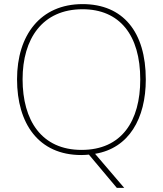

<svg xmlns="http://www.w3.org/2000/svg" viewBox="-20 -745 794 935"><path d="M690 -358C690 -590 579 -725 382 -725C177 -725 63 -574 63 -359C63 -143 168 10 376 10C389 10 401 9 413 8L549 170H585L443 4C608 -23 690 -168 690 -358ZM90 -359C90 -556 186 -700 382 -700C562 -700 663 -575 663 -358C663 -156 573 -15 377 -15C182 -15 90 -159 90 -359Z"/></svg>

Font: Noto Sans Thai Looped Thin
Style: Regular
Weight: 100
Designer: Sasikarn Vongin, Ben Mitchell
Foundry: The Fontpad Ltd
Version: Version 1.001